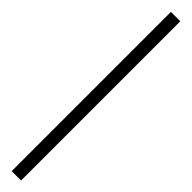

<svg xmlns="http://www.w3.org/2000/svg" viewBox="40 -44 463 463"><g transform="rotate(-45 271.5 188.0)"><path d="M0 172H543V204H0Z"/></g></svg>

Font: TypoPRO Montserrat Alternates
Style: Regular
Weight: 275
Designer: Julieta Ulanovsky
Foundry: Julieta Ulanovsky
Version: Version 6.001